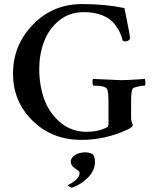

<svg xmlns="http://www.w3.org/2000/svg" viewBox="-20 -671 745 929"><path d="M376 67.4Q404.3 62.5 427.7 74.2Q439.5 86.9 439.5 113.3Q439.5 153.3 406.2 187.5Q373 221.7 328.1 237.3Q322.3 236.3 315.4 231.9Q308.6 227.5 308.6 224.6Q365.2 196.3 365.2 165Q365.2 158.2 343.8 144Q322.3 129.9 322.3 110.4Q322.3 97.7 335.4 85Q348.6 72.3 376 67.4ZM504.9 -174.8Q504.9 -220.7 500 -236.3Q494.1 -256.8 431.6 -256.8Q428.7 -258.8 427.7 -272Q426.8 -285.2 430.7 -289.1L565.4 -283.2Q583 -283.2 602.1 -284.2Q621.1 -285.2 644 -286.6Q667 -288.1 680.7 -289.1Q683.6 -282.2 683.6 -270Q683.6 -257.8 680.7 -256.8Q669.9 -256.8 648.4 -252.4Q627 -248 622.1 -242.2Q614.3 -229.5 614.3 -185.5V-98.6Q614.3 -90.8 618.2 -79.1Q622.1 -67.4 622.1 -64.5Q622.1 -55.7 594.7 -43Q487.3 5.9 374 5.9Q232.4 5.9 137.7 -86.9Q43 -179.7 43 -314.5Q43 -453.1 139.6 -552.2Q236.3 -651.4 377 -651.4Q490.2 -651.4 582 -631.8Q582 -630.9 589.4 -595.7Q596.7 -560.5 603 -525.9Q609.4 -491.2 609.4 -486.3Q609.4 -480.5 602.1 -475.6Q594.7 -470.7 586.9 -470.7Q577.1 -470.7 573.2 -475.6Q568.4 -495.1 560.5 -512.7Q552.7 -530.3 533.2 -555.7Q513.7 -581.1 475.6 -596.7Q437.5 -612.3 384.8 -612.3Q315.4 -612.3 265.6 -571.3Q215.8 -530.3 192.9 -469.2Q169.9 -408.2 169.9 -336.9Q169.9 -257.8 194.3 -190.4Q218.8 -123 272.5 -78.1Q326.2 -33.2 399.4 -33.2Q454.1 -33.2 497.1 -54.7Q504.9 -57.6 504.9 -68.4Z"/></svg>

Font: Crimson
Style: Semibold
Weight: 600
Version: Version 0.8